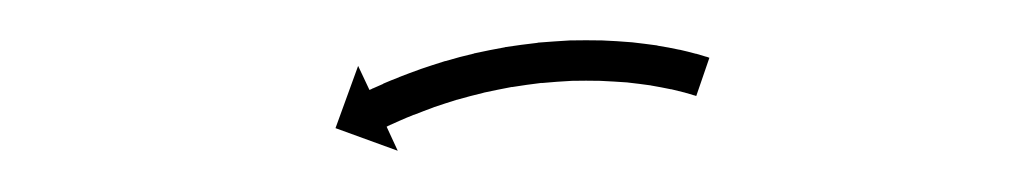

<svg xmlns="http://www.w3.org/2000/svg" viewBox="-20 -266 502 95"><path d="M323.3 -218.9C323.7 -218.8 324.1 -218.6 324.5 -218.5L331 -237.4C330.5 -237.6 330.1 -237.7 329.7 -237.9C329.7 -237.9 329.6 -237.9 329.6 -237.9C329.5 -237.9 329.5 -237.9 329.5 -237.9C327.8 -238.4 326.2 -238.9 324.5 -239.4C324.5 -239.4 324.5 -239.4 324.4 -239.4C324.4 -239.4 324.3 -239.4 324.3 -239.4C321.7 -240.1 319 -240.8 316.3 -241.4C316.3 -241.4 316.2 -241.4 316.2 -241.4C316.2 -241.4 316.1 -241.4 316.1 -241.4C312.6 -242.2 309 -242.8 305.4 -243.4C305.4 -243.4 305.4 -243.4 305.3 -243.4C305.3 -243.4 305.3 -243.5 305.3 -243.5C301 -244.1 296.7 -244.6 292.5 -245.1C292.5 -245.1 292.4 -245.1 292.4 -245.1C292.3 -245.1 292.3 -245.1 292.3 -245.1C287.5 -245.5 282.7 -245.8 277.9 -246C277.9 -246 277.8 -246 277.8 -246C277.7 -246 277.7 -246 277.7 -246C272.5 -246.1 267.4 -246.1 262.2 -246C262.2 -246 262.2 -246 262.1 -246C262.1 -246 262 -246 262 -246C256.7 -245.7 251.4 -245.3 246.1 -244.9C246.1 -244.9 246 -244.9 246 -244.8C245.9 -244.8 245.9 -244.8 245.9 -244.8C240.6 -244.2 235.3 -243.5 230.1 -242.7C230.1 -242.7 230 -242.7 230 -242.7C229.9 -242.7 229.8 -242.6 229.8 -242.6C224.8 -241.7 219.7 -240.7 214.7 -239.6C214.7 -239.6 214.6 -239.6 214.6 -239.6C214.5 -239.6 214.5 -239.5 214.5 -239.5C209.8 -238.4 205.1 -237.2 200.5 -235.8C200.5 -235.8 200.5 -235.8 200.4 -235.8C200.4 -235.8 200.3 -235.8 200.3 -235.8C196.2 -234.5 192.1 -233.2 188 -231.8C188 -231.8 188 -231.8 187.9 -231.7C187.9 -231.7 187.8 -231.7 187.8 -231.7C184.4 -230.5 181 -229.2 177.6 -227.9C177.6 -227.9 177.5 -227.9 177.5 -227.8C177.5 -227.8 177.5 -227.8 177.5 -227.8C174.8 -226.8 172.2 -225.7 169.6 -224.6C169.6 -224.6 169.6 -224.5 169.6 -224.5C169.6 -224.5 169.6 -224.5 169.6 -224.5C167.9 -223.8 166.2 -223 164.6 -222.3C164.6 -222.3 164.6 -222.3 164.6 -222.3C164.6 -222.3 164.5 -222.3 164.5 -222.3C164 -222 163.4 -221.7 162.8 -221.5L157.2 -233.4L146 -202.6L176.8 -191.4L171.3 -203.3C171.8 -203.6 172.4 -203.9 173 -204.1C173 -204.1 172.9 -204.1 172.9 -204.1C172.9 -204.1 172.9 -204.1 172.9 -204.1C174.5 -204.8 176.1 -205.5 177.6 -206.2C177.6 -206.2 177.6 -206.2 177.6 -206.2C177.6 -206.2 177.6 -206.2 177.6 -206.2C180 -207.3 182.5 -208.3 185 -209.3C185 -209.3 185 -209.3 184.9 -209.3C184.9 -209.3 184.9 -209.2 184.9 -209.2C188.1 -210.5 191.4 -211.7 194.6 -212.9C194.6 -212.9 194.6 -212.9 194.6 -212.9C194.5 -212.9 194.5 -212.9 194.5 -212.9C198.4 -214.2 202.3 -215.5 206.2 -216.7C206.2 -216.7 206.1 -216.6 206.1 -216.6C206.1 -216.6 206 -216.6 206 -216.6C210.4 -217.9 214.8 -219 219.3 -220.1C219.3 -220.1 219.2 -220.1 219.2 -220.1C219.1 -220.1 219.1 -220.1 219.1 -220.1C223.8 -221.1 228.6 -222.1 233.4 -223C233.4 -223 233.3 -223 233.3 -222.9C233.2 -222.9 233.2 -222.9 233.2 -222.9C238.2 -223.7 243.1 -224.4 248.1 -225C248.1 -225 248.1 -225 248 -225C248 -224.9 247.9 -224.9 247.9 -224.9C252.9 -225.4 257.9 -225.7 262.9 -226C262.9 -226 262.9 -226 262.8 -226C262.8 -226 262.7 -226 262.7 -226C267.6 -226.1 272.4 -226.1 277.2 -226C277.2 -226 277.2 -226 277.1 -226C277.1 -226 277 -226 277 -226C281.5 -225.8 286.1 -225.5 290.6 -225.2C290.6 -225.2 290.5 -225.2 290.5 -225.2C290.4 -225.2 290.4 -225.2 290.4 -225.2C294.4 -224.7 298.4 -224.3 302.3 -223.7C302.3 -223.7 302.3 -223.7 302.2 -223.7C302.2 -223.7 302.1 -223.7 302.1 -223.7C305.5 -223.1 308.8 -222.5 312.1 -221.8C312.1 -221.8 312 -221.9 312 -221.9C311.9 -221.9 311.9 -221.9 311.9 -221.9C314.3 -221.3 316.8 -220.7 319.2 -220.1C319.2 -220.1 319.2 -220.1 319.2 -220.1C319.1 -220.1 319.1 -220.1 319.1 -220.1C320.5 -219.7 322 -219.3 323.5 -218.8C323.5 -218.8 323.4 -218.9 323.4 -218.9C323.3 -218.9 323.3 -218.9 323.3 -218.9Z"/></svg>

Font: FRB American Cursive Just Arrows Semibold
Style: Italic
Weight: 600
Italic angle: -25°
Version: Version 2.0;Modular Font Editor K font №1